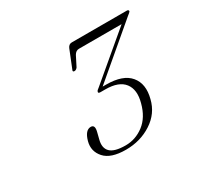

<svg xmlns="http://www.w3.org/2000/svg" viewBox="-86 -801 555 538"><g transform="rotate(-30 192.0 -532.0)"><path d="M312 -452.5Q302 -411.5 265.5 -387.8Q229 -364 182 -364Q133.5 -364 113.5 -386.5Q93.5 -409 101.5 -438.5Q110 -469 128 -469Q142 -469 136.5 -447.5L131.5 -427.5Q124.5 -402 137.8 -388.5Q151 -375 187.5 -375Q219.5 -375 246.2 -395.2Q273 -415.5 283.5 -456Q294 -494.5 276.8 -517Q259.5 -539.5 216 -539.5H200.5Q192 -539.5 194.5 -545Q195 -548 203.5 -554L347 -675H209Q199 -675 193 -664.5L177 -633Q172.5 -627 167 -627Q160 -627 164 -634.5L186.5 -690.5Q191 -700.5 200.5 -700.5H378.5Q385 -700.5 384 -695Q382 -692 374 -686L213.5 -550Q216.5 -550 220 -550Q223.5 -550 224.5 -550Q279 -550 301.2 -523.2Q323.5 -496.5 312 -452.5Z"/></g></svg>

Font: Fraunces 72pt Thin
Style: Italic
Weight: 100
Italic angle: -16°
Version: Version 1.000;[b76b70a41]